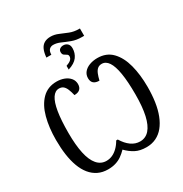

<svg xmlns="http://www.w3.org/2000/svg" viewBox="-229 -1199 1319 1383"><g transform="rotate(-30 431.0 -508.0)"><path d="M287 -910Q290 -949 301.5 -975Q313 -1001 334.5 -1013.5Q356 -1026 387 -1026Q419 -1026 450.5 -1012.5Q482 -999 517 -985Q552 -971 595 -971H601V-910H584Q537 -910 500 -924Q463 -938 433 -951.5Q403 -965 374 -965Q357 -965 344.5 -955Q332 -945 329 -923L328 -910ZM383 -786Q410 -795 423 -807Q436 -819 436 -835Q436 -848 426 -853.5Q416 -859 405.5 -866.5Q395 -874 395 -892Q395 -909 407 -917.5Q419 -926 435 -926Q456 -926 470 -913Q484 -900 484 -875Q484 -835 461 -803.5Q438 -772 383 -755ZM271 10Q225 10 189 -7.5Q153 -25 126.5 -57.5Q100 -90 83 -136Q66 -182 58 -238.5Q50 -295 50 -361Q50 -464 72 -546Q94 -628 141.5 -676Q189 -724 263 -724Q297 -724 325.5 -713Q354 -702 371.5 -681Q389 -660 389 -631Q389 -604 373.5 -589.5Q358 -575 327 -575Q320 -605 311 -627Q302 -649 288.5 -660.5Q275 -672 253 -672Q221 -672 198.5 -638.5Q176 -605 164.5 -536Q153 -467 153 -360Q153 -260 168 -190.5Q183 -121 214 -85Q245 -49 291 -49Q317 -49 340.5 -59.5Q364 -70 385.5 -91Q407 -112 424 -142H437Q464 -97 498 -73Q532 -49 571 -49Q617 -49 648 -84Q679 -119 694.5 -188Q710 -257 710 -360Q710 -467 698.5 -536Q687 -605 664.5 -638.5Q642 -672 609 -672Q588 -672 574 -660.5Q560 -649 551 -627Q542 -605 535 -575Q504 -575 488 -589Q472 -603 472 -631Q472 -660 489.5 -681Q507 -702 537 -713Q567 -724 602 -724Q677 -724 723.5 -676Q770 -628 791.5 -546.5Q813 -465 813 -363Q813 -297 804.5 -239.5Q796 -182 778 -136Q760 -90 733.5 -57.5Q707 -25 671 -7.5Q635 10 590 10Q536 10 499 -9.5Q462 -29 430 -62Q409 -40 385.5 -23.5Q362 -7 333.5 1.5Q305 10 271 10Z"/></g></svg>

Font: Noto Serif Condensed
Style: Regular
Weight: 400
Width: 3
Designer: Monotype Design Team
Foundry: Monotype Imaging Inc.
Version: Version 2.015